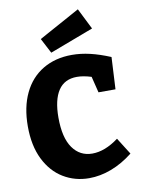

<svg xmlns="http://www.w3.org/2000/svg" viewBox="-105 -1050 835 1134"><g transform="rotate(-10 313.0 -483.0)"><path d="M601 -87Q538 -37 470.5 -11.5Q403 14 337 14Q252 14 182.5 -28Q113 -70 72.5 -152Q32 -234 32 -350Q32 -465 72 -548.5Q112 -632 186.5 -676.5Q261 -721 361 -721Q414 -721 469.5 -708Q525 -695 590 -668L580 -476H478L454 -573Q406 -588 368 -588Q293 -588 256 -532Q219 -476 219 -370Q219 -249 262.5 -187.5Q306 -126 380 -126Q456 -126 538 -187ZM506 -854 244 -755 197 -845 443 -980Z"/></g></svg>

Font: Bitter Pro ExtraBold
Style: Regular
Weight: 800
Designer: Sol Matas, and Bitter project Authors
Foundry: Sol Matas
Version: Version 1.010